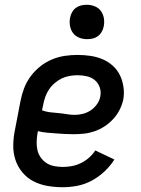

<svg xmlns="http://www.w3.org/2000/svg" viewBox="-20 -772 590 804"><path d="M243 12Q210 12 178.5 6.5Q147 1 120 -13Q93 -27 73.5 -50.5Q54 -74 44.5 -103Q35 -132 35.5 -164.5Q36 -197 43 -230L66 -350Q71 -376 81 -402.5Q91 -429 108 -452Q125 -475 148 -493.5Q171 -512 197.5 -523Q224 -534 251 -538Q278 -542 304 -542Q332 -542 359 -538Q386 -534 409.5 -524Q433 -514 452 -497Q471 -480 482 -457.5Q493 -435 497 -408Q501 -381 496 -354Q491 -332 480.5 -311.5Q470 -291 454 -273.5Q438 -256 418 -243Q398 -230 376.5 -222.5Q355 -215 333 -212.5Q311 -210 289 -210Q270 -210 251 -211Q232 -212 213.5 -213.5Q195 -215 176 -216.5Q157 -218 139 -223L137 -214Q134 -195 133.5 -177Q133 -159 137 -142.5Q141 -126 151 -112Q161 -98 175 -89Q189 -80 207 -76.5Q225 -73 243 -73Q262 -73 281 -76.5Q300 -80 318.5 -89Q337 -98 352.5 -111.5Q368 -125 379 -142L459 -104Q442 -77 417.5 -54Q393 -31 364 -15.5Q335 0 304 6Q273 12 243 12ZM293 -291Q310 -291 327.5 -295.5Q345 -300 360 -310Q375 -320 386 -335.5Q397 -351 400 -368Q404 -388 397.5 -406.5Q391 -425 377 -436.5Q363 -448 344 -452.5Q325 -457 305 -457Q289 -457 271.5 -454Q254 -451 238.5 -443.5Q223 -436 209 -424Q195 -412 185 -397Q175 -382 169.5 -366Q164 -350 161 -334L156 -310Q172 -304 189 -302Q206 -300 224 -298.5Q242 -297 259 -294Q276 -291 293 -291ZM344 -608Q327 -608 311 -614.5Q295 -621 285.5 -634Q276 -647 273 -664.5Q270 -682 274 -700Q276 -711 282.5 -722Q289 -733 299 -740Q309 -747 320.5 -749.5Q332 -752 344 -752Q361 -752 377 -745.5Q393 -739 402.5 -726Q412 -713 415 -695.5Q418 -678 414 -660Q412 -649 405.5 -638Q399 -627 389 -620Q379 -613 367.5 -610.5Q356 -608 344 -608Z"/></svg>

Font: Lode Dark Term
Style: Bold Italic
Weight: 700
Italic angle: -11°
Monospace: yes
Designer: Belleve Invis
Foundry: Belleve Invis
Version: Version 29.2.0